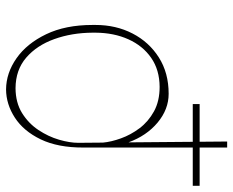

<svg xmlns="http://www.w3.org/2000/svg" viewBox="-131 -479 770 634"><g transform="rotate(-90 254.0 -162.0)"><path d="M83.8 203.1V-271.3Q83.5 -355.8 110.8 -412.5Q138.1 -469.1 182.4 -497.9Q226.6 -526.6 275.6 -527Q329.9 -526.6 378.6 -492.5Q427.2 -458.5 457.9 -394.7Q488.6 -331 488.6 -241.5V-231.5Q488.6 -164.1 460.4 -109.4Q432.2 -54.7 381.2 -22.4Q330.3 9.9 261.4 9.9Q209.9 9.9 166.2 -26.6Q122.5 -63.2 100.9 -122.9L103.7 203.1ZM100.1 -207Q102.6 -179.7 114.2 -147.5Q125.7 -115.4 147.5 -86.3Q169.4 -57.2 203.3 -38.5Q237.2 -19.9 284.1 -19.9Q340.2 -20.2 380 -47.8Q419.7 -75.3 441.2 -123Q462.7 -170.8 463.1 -231.5V-241.5Q462.7 -310 441.9 -367.7Q421.2 -425.4 380.7 -460.4Q340.2 -495.4 279.8 -495.7Q231.9 -495.4 197.6 -474.1Q163.4 -452.8 141.7 -420.1Q120 -387.4 109.7 -352.1Q99.4 -316.8 99.4 -288.4ZM-42.6 112.2V89.5H227.3V112.2Z"/></g></svg>

Font: Inter UI Thin
Style: Regular
Weight: 100
Designer: Rasmus Andersson
Foundry: rsms
Version: 3.2;8d6f07862